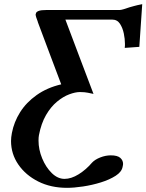

<svg xmlns="http://www.w3.org/2000/svg" viewBox="-20 -694 703 922"><path d="M555 -646Q561 -646 574.5 -650Q588 -654 602 -659Q610 -661 623.5 -665Q637 -669 663 -674L649 -469L579 -464Q580 -471 580 -475.5Q580 -480 580 -484Q580 -507 574.5 -533.5Q569 -560 556 -580Q543 -600 518 -600H294Q327 -513 361.5 -421Q396 -329 429 -243Q398 -250 386 -251Q374 -252 364 -252Q342 -252 312.5 -241Q283 -230 253.5 -205.5Q224 -181 201 -141.5Q178 -102 167 -45Q166 -40 165.5 -33.5Q165 -27 165 -19Q165 24 182.5 66.5Q200 109 228.5 137Q257 165 290 165Q322 165 357.5 143Q393 121 422 87Q436 72 461.5 62Q487 52 512 52Q544 52 557.5 64Q571 76 571 93Q571 95 570.5 98.5Q570 102 569 106Q565 131 535.5 150Q506 169 464 182Q422 195 378.5 201.5Q335 208 302 208Q224 208 163.5 177.5Q103 147 68 96Q33 45 33 -17Q33 -25 34 -35Q35 -45 37 -55Q47 -108 76.5 -155Q106 -202 156 -237.5Q206 -273 274 -289Q246 -363 218 -437.5Q190 -512 162 -587L161 -591Q157 -601 154 -610.5Q151 -620 151 -625Q151 -625 151.5 -626Q152 -627 153 -630L152 -629Q154 -637 165.5 -641.5Q177 -646 204 -646Z"/></svg>

Font: Libertinus Serif Semibold Italic
Style: Regular
Weight: 600
Italic angle: -11.5°
Designer: Philipp H. Poll, Khaled Hosny
Foundry: Caleb Maclennan
Version: Version 7.051;RELEASE